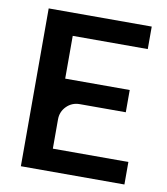

<svg xmlns="http://www.w3.org/2000/svg" viewBox="-74 -693 656 756"><g transform="rotate(10 254.0 -315.5)"><path d="M246 -281Q215 -281 193.5 -259.5Q172 -238 172 -207V-90H474V0H60V-631H472V-541H172V-370H430V-281Z"/></g></svg>

Font: Placeholder Sans Medium
Style: Regular
Weight: 500
Designer: The Branx Europe S.L
Version: Version 1.006;Fontself Maker 3.5.7